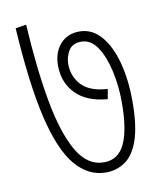

<svg xmlns="http://www.w3.org/2000/svg" viewBox="-67 -644 545 649"><g transform="rotate(-10 205.5 -319.5)"><path d="M375 -272Q375 -187 358 -138.5Q341 -90 311.5 -70Q282 -50 246 -50Q185 -50 140.5 -103Q96 -156 68.5 -273Q41 -390 29 -583L66 -589Q75 -437 95.5 -323.5Q116 -210 152 -147.5Q188 -85 245 -85Q294 -85 316.5 -132.5Q339 -180 339 -275Q339 -330 327.5 -382Q316 -434 294 -467Q272 -500 239 -500Q209 -500 196 -479Q183 -458 183 -433Q183 -391 210.5 -361Q238 -331 300 -327L294 -293Q222 -299 185 -337.5Q148 -376 148 -434Q148 -478 172.5 -506.5Q197 -535 239 -535Q282 -535 312.5 -500Q343 -465 359 -405.5Q375 -346 375 -272Z"/></g></svg>

Font: Noto Sans Devanagari ExtraCondensed ExtraLight
Style: Regular
Weight: 200
Width: 2
Designer: Jelle Bosma - Monotype Design Team
Foundry: Monotype Imaging Inc.
Version: Version 2.004; ttfautohint (v1.8.4.7-5d5b)